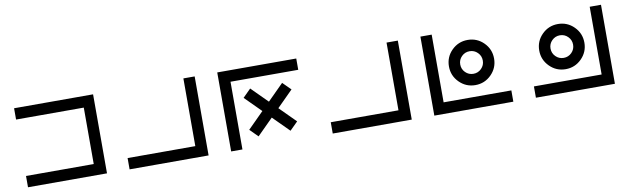

<svg xmlns="http://www.w3.org/2000/svg" viewBox="-43 -1160 5358 1636"><g transform="rotate(-10 2636.5 -342.0)"><path d="M97.7 0V-97.7H683.6V-585.9H97.7V-683.6H781.2V0Z M976.6 0V-97.7H1562.5V-683.6H1660.2V0Z M2539.1 -683.6V-585.9H1953.1V0H1855.5V-683.6ZM2315.4 -293 2453.6 -154.8 2384.3 -85.9 2246.1 -224.1 2107.9 -85.9 2039.1 -154.8 2177.2 -293 2039.1 -431.2 2107.9 -500 2246.1 -361.8 2384.3 -500 2453.6 -431.2Z M2734.4 0V-97.7H3320.3V-683.6H3418V0Z M3613.3 -683.6H3710.9V-97.7H4296.9V0H3613.3ZM4101.6 -390.6Q4101.6 -431.2 4073 -459.7Q4044.4 -488.3 4003.9 -488.3Q3963.4 -488.3 3934.8 -459.7Q3906.2 -431.2 3906.2 -390.6Q3906.2 -350.1 3934.8 -321.5Q3963.4 -293 4003.9 -293Q4044.4 -293 4073 -321.5Q4101.6 -350.1 4101.6 -390.6ZM4003.9 -195.3Q3922.9 -195.3 3865.7 -252.7Q3808.6 -310.1 3808.6 -390.6Q3808.6 -471.7 3865.7 -528.8Q3922.9 -585.9 4003.9 -585.9Q4085 -585.9 4142.1 -528.8Q4199.2 -471.7 4199.2 -390.6Q4199.2 -310.1 4142.1 -252.7Q4085 -195.3 4003.9 -195.3Z M4492.2 0V-97.7H5078.1V-683.6H5175.8V0ZM4882.8 -390.6Q4882.8 -431.2 4854.2 -459.7Q4825.7 -488.3 4785.2 -488.3Q4744.6 -488.3 4716.1 -459.7Q4687.5 -431.2 4687.5 -390.6Q4687.5 -350.1 4716.1 -321.5Q4744.6 -293 4785.2 -293Q4825.7 -293 4854.2 -321.5Q4882.8 -350.1 4882.8 -390.6ZM4785.2 -195.3Q4704.1 -195.3 4647 -252.7Q4589.8 -310.1 4589.8 -390.6Q4589.8 -471.7 4647 -528.8Q4704.1 -585.9 4785.2 -585.9Q4866.2 -585.9 4923.3 -528.8Q4980.5 -471.7 4980.5 -390.6Q4980.5 -310.1 4923.3 -252.7Q4866.2 -195.3 4785.2 -195.3Z"/></g></svg>

Font: BabelStone Club Penguin
Style: Regular
Weight: 400
Designer: Andrew West
Foundry: BabelStone
Version: Version 1.02 November 6, 2013